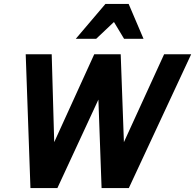

<svg xmlns="http://www.w3.org/2000/svg" viewBox="-20 -950 986 970"><path d="M630.9 0H493.2L477.1 -446.8L270 0H133.8L109.9 -675.8H241.2L253.9 -231.9L456.1 -675.8H589.8L606 -231.9L809.1 -675.8H945.8ZM606.9 -753.9 555.7 -838.9 465.8 -753.9H362.8L512.7 -930.2H629.9L705.1 -753.9Z"/></svg>

Font: Clear Sans
Style: Bold Italic
Weight: 700
Italic angle: -12°
Foundry: Intel Corporation
Version: Version 1.00